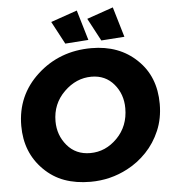

<svg xmlns="http://www.w3.org/2000/svg" viewBox="-61 -978 933 1046"><g transform="rotate(-5 405.5 -455.0)"><path d="M392 13Q313 13 250 -9.8Q187 -32.5 137.5 -82Q42 -177 42 -323Q42 -490 163.5 -601Q285 -712 459 -712Q611 -712 707.5 -619Q804 -527.5 804 -377Q804 -297.5 776 -231.8Q748 -166 701 -116.8Q654 -67.5 595.5 -37Q501 13 392 13ZM404 -143Q488 -143 551.5 -207.5Q615 -272 615 -370Q615 -447 568.5 -502Q522 -557 446 -557Q362 -557 296 -492Q230 -427 230 -332Q230 -256 277.5 -199.5Q325 -143 404 -143ZM320 -749 254 -873 398 -923 447 -758ZM517 -749 451 -873 595 -923 644 -758Z"/></g></svg>

Font: Argentum Novus
Style: Bold Italic
Weight: 700
Designer: Julieta Ulanovsky (font) & Cristiano Sobral (main changes)
Foundry: Julieta Ulanovsky (font) & Cristiano Sobral (main changes)
Version: Version 3.00;November 27, 2020;FontCreator 13.0.0.2655 64-bi